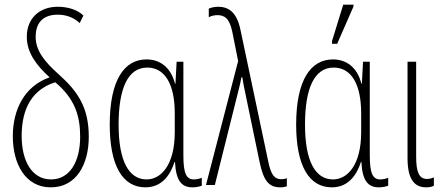

<svg xmlns="http://www.w3.org/2000/svg" viewBox="-20 -794 1896 824"><path d="M198 10C308 10 361 -89 361 -207C361 -330 316 -400 233 -474C171 -529 133 -577 133 -636C133 -689 158 -731 228 -731C260 -731 295 -721 322 -695L338 -727C315 -751 273 -765 228 -765C150 -765 95 -716 95 -636C95 -568 136 -514 193 -462C86 -425 35 -325 35 -209C35 -93 87 10 198 10ZM199 -24C116 -24 73 -105 73 -210C73 -297 97 -403 217 -441C302 -370 324 -296 324 -207C324 -101 280 -24 199 -24Z M604 10C677 10 712 -46 729 -99H731C735 -20 758 10 806 10C824 10 838 6 846 3V-31C835 -26 821 -24 812 -24C780 -24 767 -49 767 -127V-529H738L733 -435H731C712 -509 663 -539 609 -539C514 -539 451 -452 451 -259C451 -83 506 10 604 10ZM609 -24C534 -24 489 -101 489 -259C489 -415 529 -504 612 -504C688 -504 730 -432 730 -308V-227C730 -84 670 -24 609 -24Z M1183 10C1197 10 1204 8 1211 5V-29C1206 -27 1197 -25 1187 -25C1159 -25 1143 -42 1131 -102L1012 -666C996 -744 959 -765 916 -765C897 -765 883 -760 876 -757V-720C886 -726 901 -729 913 -729C943 -729 965 -716 977 -657L1002 -532L864 0H902L1004 -408C1009 -427 1013 -444 1016 -462H1020C1024 -438 1023 -440 1038 -369L1094 -99C1111 -19 1133 10 1183 10Z M1405 -606H1427L1497 -766V-774H1453L1405 -618ZM1404 10C1477 10 1512 -46 1529 -99H1531C1535 -20 1558 10 1606 10C1624 10 1638 6 1646 3V-31C1635 -26 1621 -24 1612 -24C1580 -24 1567 -49 1567 -127V-529H1538L1533 -435H1531C1512 -509 1463 -539 1409 -539C1314 -539 1251 -452 1251 -259C1251 -83 1306 10 1404 10ZM1409 -24C1334 -24 1289 -101 1289 -259C1289 -415 1329 -504 1412 -504C1488 -504 1530 -432 1530 -308V-227C1530 -84 1470 -24 1409 -24Z M1809 10C1824 10 1835 7 1842 3V-33C1834 -29 1823 -26 1813 -26C1778 -26 1766 -56 1766 -122V-529H1729V-115C1729 -21 1761 10 1809 10Z"/></svg>

Font: Noto Sans ExtraCondensed ExtraLight
Style: Regular
Weight: 200
Width: 2
Designer: Monotype Design Team
Foundry: Monotype Imaging Inc.
Version: Version 2.013